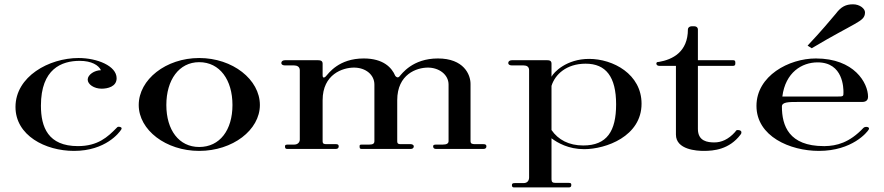

<svg xmlns="http://www.w3.org/2000/svg" viewBox="-20 -678 4026 874"><path d="M316.8 8.9C461.4 8.9 523.8 -75.2 531.7 -88.1C537.6 -97 528.7 -101 520.8 -101C514.9 -101 513.9 -99 510.9 -96C470.3 -54.5 425.7 -12.9 334.7 -12.9C199 -12.9 166.3 -99 166.3 -197C166.3 -365.3 261.4 -401 342.6 -401C397 -401 428.7 -381.2 439.6 -358.4C409.9 -358.4 379.2 -337.6 379.2 -315.8C379.2 -294.1 407.9 -274.3 442.6 -274.3C469.3 -274.3 510.9 -283.2 510.9 -321.8C510.9 -378.2 421.8 -413.9 337.6 -413.9C203 -413.9 50.5 -329.7 50.5 -191.1C50.5 -61.4 186.1 8.9 316.8 8.9Z M886.7 -8.9C794.7 -8.9 737.2 -86.1 737.2 -200C737.2 -313.9 794.7 -395 886.7 -395C980.8 -395 1038.2 -313.9 1038.2 -200C1038.2 -86.1 980.8 -8.9 886.7 -8.9ZM886.7 8.9C1039.2 8.9 1163 -86.1 1163 -200C1163 -315.8 1039.2 -413.9 886.7 -413.9C735.3 -413.9 611.5 -315.8 611.5 -200C611.5 -86.1 735.3 8.9 886.7 8.9Z M1287.2 0H1508C1515.9 0 1521.9 -3 1521.9 -11.9C1521.9 -18.8 1517.9 -21.8 1510 -21.8H1466.4C1455.5 -21.8 1448.6 -22.8 1448.6 -35.6V-221.8C1448.6 -340.6 1540.7 -370.3 1591.2 -370.3C1644.7 -370.3 1684.3 -337.6 1684.3 -293.1V-35.6C1684.3 -24.8 1678.3 -19.8 1660.5 -19.8H1628.8C1617.9 -19.8 1616.9 -18.8 1616.9 -11.9C1616.9 -4 1617.9 0 1625.8 0H1849.6C1856.5 0 1863.5 -3 1863.5 -11.9C1863.5 -18.8 1855.5 -21.8 1849.6 -21.8H1805C1794.2 -21.8 1788.2 -22.8 1788.2 -35.6V-221.8C1788.2 -340.6 1877.3 -370.3 1927.8 -370.3C1978.3 -370.3 2021.9 -338.6 2021.9 -293.1V-35.6C2021.9 -24.8 2013 -19.8 1995.1 -19.8H1967.4C1956.5 -19.8 1951.6 -18.8 1951.6 -11.9C1951.6 -4 1956.5 0 1964.5 0H2180.3C2188.2 0 2194.2 -3 2194.2 -11.9C2194.2 -18.8 2190.2 -21.8 2180.3 -21.8H2143.7C2130.8 -21.8 2121.9 -22.8 2121.9 -35.6V-296C2121.9 -338.6 2091.2 -411.9 1973.4 -411.9C1857.5 -411.9 1809 -341.6 1798.1 -329.7C1790.2 -321.8 1783.3 -327.7 1779.3 -332.7C1763.5 -370.3 1724.9 -411.9 1635.7 -411.9C1521.9 -411.9 1476.3 -344.6 1462.5 -329.7C1451.6 -319.8 1448.6 -327.7 1448.6 -334.7V-388.1C1448.6 -401 1439.7 -404 1425.8 -404H1278.3C1267.4 -404 1260.5 -399 1260.5 -391.1C1260.5 -384.2 1267.4 -380.2 1277.3 -380.2H1318.9C1331.8 -380.2 1344.7 -374.3 1344.7 -358.4V-42.6C1344.7 -31.7 1336.7 -19.8 1318.9 -19.8H1291.2C1281.3 -19.8 1277.3 -18.8 1277.3 -11.9C1277.3 -4 1279.3 0 1287.2 0Z M2635.1 -15.8C2569.7 -15.8 2521.2 -41.6 2490.5 -86.1V-287.1C2506.4 -338.6 2557.9 -388.1 2646 -388.1C2738 -388.1 2784.6 -328.7 2784.6 -203C2784.6 -81.2 2743 -15.8 2635.1 -15.8ZM2320.2 175.2H2568.7C2576.7 175.2 2580.6 172.3 2580.6 164.4C2580.6 157.4 2579.6 154.5 2568.7 154.5H2509.3C2496.5 154.5 2490.5 151.5 2490.5 138.6V-48.5C2518.2 -27.7 2567.8 1 2639 1C2738 1 2900.4 -57.4 2900.4 -205.9C2900.4 -340.6 2770.7 -409.9 2661.8 -409.9C2557.9 -409.9 2500.4 -348.5 2490.5 -328.7V-388.1C2490.5 -401 2482.6 -404 2469.7 -404H2311.3C2300.4 -404 2293.5 -399 2293.5 -391.1C2293.5 -384.2 2300.4 -380.2 2310.3 -380.2H2363.8C2377.7 -380.2 2388.5 -374.3 2388.5 -358.4V129.7C2388.5 142.6 2381.6 155.4 2363.8 155.4H2324.2C2314.3 155.4 2310.3 157.4 2310.3 164.4C2310.3 171.3 2312.3 175.2 2320.2 175.2Z M3183.6 8.9C3228.2 8.9 3299.5 3 3351 -65.3C3353.9 -68.3 3354.9 -71.3 3354.9 -75.2C3354.9 -83.2 3348 -86.1 3337.1 -86.1C3331.2 -86.1 3329.2 -81.2 3326.2 -77.2C3295.5 -42.6 3262.9 -29.7 3232.2 -29.7C3201.5 -29.7 3156.9 -34.7 3156.9 -91.1V-378.2H3317.3C3325.2 -378.2 3327.2 -383.2 3327.2 -388.1V-394.1C3327.2 -400 3325.2 -404 3317.3 -404H3156.9V-544.6C3156.9 -551.5 3151 -558.4 3141.1 -558.4H3128.2C3118.3 -558.4 3111.4 -551.5 3111.4 -544.6C3111.4 -441.6 3042.1 -406.9 2978.7 -396C2975.7 -396 2967.8 -397 2967.8 -388.1C2967.8 -383.2 2972.8 -378.2 2980.7 -378.2H3056.9V-65.3C3056.9 4 3153 8.9 3183.6 8.9Z M3541.3 -238.6C3555.2 -348.5 3630.4 -394.1 3701.7 -394.1C3819.5 -394.1 3819.5 -275.2 3819.5 -257.4C3819.5 -239.6 3819.5 -238.6 3791.8 -238.6ZM3707.7 8.9C3860.1 8.9 3928.4 -77.2 3934.4 -88.1C3942.3 -101 3918.5 -104 3910.6 -96C3846.3 -27.7 3787.9 -13.9 3734.4 -12.9H3730.4C3571 -12.9 3539.3 -105.9 3539.3 -193.1C3539.3 -213.9 3571 -213.9 3612.6 -213.9H3904.7C3928.4 -213.9 3931.4 -228.7 3931.4 -237.6C3931.4 -300 3869 -411.9 3693.8 -411.9C3571 -411.9 3423.5 -332.7 3423.5 -196C3423.5 -57.4 3576 8.9 3707.7 8.9ZM3675 -458.4C3779.9 -520.8 3830.4 -545.5 3870 -568.3C3902.7 -587.1 3917.6 -597 3917.6 -621.8C3917.6 -638.6 3893.8 -658.4 3863.1 -658.4C3830.4 -658.4 3808.6 -647.5 3784.9 -615.8C3755.2 -581.2 3723.5 -541.6 3656.2 -470.3Z"/></svg>

Font: Biblismive
Style: Regular
Weight: 400
Designer: Susan Drake
Foundry: Susan Drake
Version: Version 1.0; ttfautohint (v1.8.4.7-5d5b)